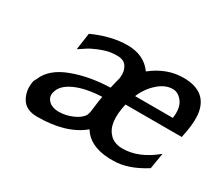

<svg xmlns="http://www.w3.org/2000/svg" viewBox="-97 -684 1004 890"><g transform="rotate(30 404.5 -239.5)"><path d="M70 -126Q77 -140 79 -143Q106 -208 195.5 -241.5Q285 -275 395 -278L407 -328Q408 -330 409 -334.5Q410 -339 410 -341Q414 -376 399 -399Q384 -422 349 -422Q317 -422 292 -415Q268 -408 248.5 -399.5Q229 -391 220.5 -386.5Q212 -382 194.5 -370Q177 -358 170 -354L183 -444Q280 -488 366 -488Q454 -488 499 -425Q577 -487 666 -487Q796 -487 808 -370Q812 -319 795 -245H494Q468 -131 516 -86H515Q541 -61 583 -61Q671 -61 757 -133L743 -48Q653 9 576 9H551Q447 4 407 -62Q322 9 167 9Q106 9 82.5 -32.5Q59 -74 70 -126ZM176 -128Q175 -127 174.5 -124.5Q174 -122 174 -121Q170 -96 189 -78.5Q208 -61 242 -61Q278 -61 314.5 -76.5Q351 -92 365 -116Q369 -126 371 -137Q373 -148 375.5 -172Q378 -196 383 -222Q294 -218 239.5 -192.5Q185 -167 176 -128ZM513 -301H715Q723 -357 701 -387Q679 -417 649 -417Q608 -417 570 -382.5Q532 -348 513 -301Z"/></g></svg>

Font: Coval
Style: Medium Italic
Weight: 500
Foundry: Context Ltd
Version: Version 001.000